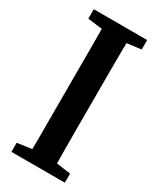

<svg xmlns="http://www.w3.org/2000/svg" viewBox="-187 -784 697 844"><g transform="rotate(30 162.0 -362.0)"><path d="M26 0V-46L145 -63H177L297 -46V0ZM98 0Q100 -51 100 -102Q100 -153 100 -205Q100 -257 100 -309V-416Q100 -468 100 -519Q100 -570 100 -621.5Q100 -673 98 -724H226Q225 -674 224.5 -622.5Q224 -571 224 -520Q224 -469 224 -416V-309Q224 -258 224 -206Q224 -154 224.5 -103Q225 -52 226 0ZM26 -676V-724H297V-676L178 -661H147Z"/></g></svg>

Font: Source Serif 4 18pt SemiBold
Style: Regular
Weight: 600
Designer: Frank Grießhammer
Foundry: Adobe Systems Incorporated
Version: Version 4.004;hotconv 1.0.116;makeotfexe 2.5.65601